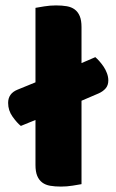

<svg xmlns="http://www.w3.org/2000/svg" viewBox="-20 -681 430 709"><path d="M281 -1Q270 1 248.5 4.5Q227 8 205 8Q183 8 165.5 5Q148 2 136 -7Q124 -16 117.5 -31.5Q111 -47 111 -72V-238L57 -216Q43 -227 26.5 -250Q10 -273 10 -301Q10 -336 45 -350L111 -377V-652Q122 -654 143.5 -657.5Q165 -661 187 -661Q209 -661 226.5 -658Q244 -655 256 -646Q268 -637 274.5 -621.5Q281 -606 281 -581V-448L332 -470Q339 -464 347 -455Q355 -446 362.5 -435Q370 -424 375 -410.5Q380 -397 380 -384Q380 -366 370 -354.5Q360 -343 344 -336L281 -309Z"/></svg>

Font: Baloo
Style: Regular
Weight: 400
Designer: Sarang Kulkarni and Ek Type
Foundry: Ek Type
Version: Version 1.100;PS 1.000;hotconv 1.0.88;makeotf.lib2.5.647800;